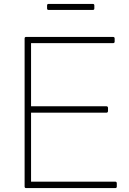

<svg xmlns="http://www.w3.org/2000/svg" viewBox="-20 -950 660 983"><path d="M578 -11V5Q578 13 570 13H114Q106 13 106 5V-753Q106 -761 114 -761H558Q567 -761 567 -753V-737Q567 -729 558 -729H139V-406H524Q533 -406 533 -397V-382Q533 -373 524 -373H139V-20H570Q578 -20 578 -11ZM463 -922V-907Q463 -899 455 -899H229Q221 -899 221 -907V-922Q221 -930 229 -930H455Q463 -930 463 -922Z"/></svg>

Font: LINE Seed JP_TTF Thin
Style: Regular
Weight: 250
Designer: LY Corporation & Fontrix & Fontworks
Version: Version 1.008